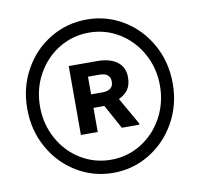

<svg xmlns="http://www.w3.org/2000/svg" viewBox="-81 -817 958 913"><g transform="rotate(-10 397.5 -360.0)"><path d="M395.1 -730.3Q490.3 -730.3 570.7 -681.8Q651.1 -633.2 698.4 -548.5Q745.7 -463.9 745.7 -360.6Q745.7 -257.3 698.4 -172.7Q651.1 -88.1 570.7 -39.1Q490.3 10 395.1 10Q298.9 10 218.2 -39.1Q137.5 -88.1 90.4 -172.8Q43.3 -257.5 43.3 -360.7Q43.3 -464 90.4 -548.6Q137.5 -633.3 218.2 -681.8Q298.9 -730.3 395.1 -730.3ZM395 -53.3Q473.7 -53.3 539.8 -93.8Q606 -134.3 645 -205.1Q684 -275.8 684 -360.7Q684 -445.7 644.9 -515.8Q605.8 -586 539.7 -626.5Q473.5 -667 395 -667Q315.4 -667 249.1 -626.5Q182.7 -586 143.8 -515.7Q105 -445.4 105 -360.7Q105 -275.7 143.8 -205Q182.7 -134.3 249.1 -93.8Q315.5 -53.3 395 -53.3ZM541.3 -426Q541.3 -389.7 525.7 -367Q510 -344.3 480.7 -331.3L555.3 -201V-194.3H470.7L407 -310.7H354.3V-194.3H273V-527H409.3Q471.3 -527 506.3 -500.8Q541.3 -474.7 541.3 -426ZM354.3 -376H409.7Q435.3 -376 448.5 -386.8Q461.7 -397.7 461.7 -418.2Q461.7 -440 448.7 -450.7Q435.7 -461.3 409.3 -461.3H354.3Z"/></g></svg>

Font: FreesentationVF
Style: Regular
Weight: 400
Designer: glyphs from Roboto by Christian Robertson / Hangul glyphs from Noto Sans CJK(Source Han Sans) by Jang Soo-young and Kang
Foundry: PT&
Version: Version 2.001;Glyphs 3.3.1 (3343)